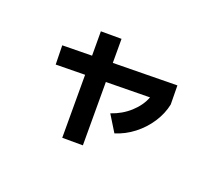

<svg xmlns="http://www.w3.org/2000/svg" viewBox="-128 -823 1194 1091"><g transform="rotate(30 469.0 -277.5)"><path d="M114.3 -405.3 290.5 -439 264.6 -584 387.7 -605.5 413.1 -462.4 794.9 -535.2 816.4 -421.9Q814.5 -361.8 789.3 -303.2Q764.2 -244.6 720.5 -196.5Q676.8 -148.4 621.1 -120.1L543.9 -207Q604 -239.7 643.8 -291Q683.6 -342.3 694.3 -398.4L433.1 -348.6L500 28.3L377 49.8L310.5 -325.2L136.7 -292Z"/></g></svg>

Font: Pretendard
Style: Bold
Weight: 700
Designer: Base glyphs from Inter by Rasmus Andersson; Hangeul glyphs from Noto Sans CJK(Source Han Sans) by Jang Soo-young and Kan
Foundry: Kil Hyung-jin
Version: Version 1.309